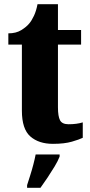

<svg xmlns="http://www.w3.org/2000/svg" viewBox="-20 -680 433 921"><path d="M234 10Q166 10 125.5 -25.5Q85 -61 85 -149V-466H20V-520Q57 -520 82 -535.5Q107 -551 120 -567Q132 -581 143 -604.5Q154 -628 160 -660H258V-536H369V-466H258V-165Q258 -122 268 -103Q278 -84 309 -84Q348 -84 377 -93V-19Q361 -11 325 -0.5Q289 10 234 10ZM110 208Q116 189 124.5 162.5Q133 136 140 109Q147 82 151 61H266V71Q258 92 242 118.5Q226 145 208 172Q190 199 174 221H110Z"/></svg>

Font: Noto Serif Tamil Condensed Black
Style: Italic
Weight: 900
Width: 3
Italic angle: -12°
Designer: Indian Type Foundry, Tom Grace, and the Monotype Design Team
Foundry: Monotype Imaging Inc.
Version: Version 2.003; ttfautohint (v1.8.4.7-5d5b)